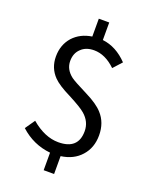

<svg xmlns="http://www.w3.org/2000/svg" viewBox="-173 -928 901 1142"><g transform="rotate(20 277.5 -356.5)"><path d="M424 -587Q359 -650 288 -650Q236 -650 206 -620Q175 -591 175 -542Q175 -488 224 -451Q244 -436 332 -392Q406 -355 439 -318Q488 -265 488 -184Q488 -105 441 -53Q395 -1 315 10V123H249V12Q140 1 58 -74L101 -136Q187 -63 273 -63Q399 -63 399 -178Q399 -238 350 -280Q324 -303 243 -345Q166 -383 135 -415Q86 -465 86 -538Q86 -612 131 -663Q176 -712 249 -723V-836H315V-725Q402 -715 473 -641Z"/></g></svg>

Font: `nÑOSR
Style: Regular
Weight: 400
Designer: Ryoko NISHIZUKA ¬âXZm¬º[P (kana & ideographs); Paul D. Hunt (Latin, Greek & Cyrillic); Wenlong ZHANG _ e¬á¬ü¬ô (bopomof
Foundry: Adobe Systems Incorporated
Version: Version 1.00 June 24, 2014, initial release